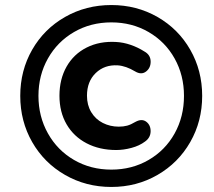

<svg xmlns="http://www.w3.org/2000/svg" viewBox="-20 -722 855 766"><path d="M60.8 -339.5Q60.8 -440.7 108.4 -523.7Q156 -606.7 239.5 -654.3Q323 -701.9 424.2 -701.9Q525.2 -701.9 608.3 -654.3Q691.4 -606.7 739 -523.6Q786.6 -440.5 786.6 -339.5Q786.6 -238.3 739 -155.2Q691.4 -72.1 608.3 -24.1Q525.2 23.9 424.2 23.9Q323 23.9 239.5 -24.1Q156 -72.1 108.4 -155.2Q60.8 -238.3 60.8 -339.5ZM714 -339.5Q714 -421.7 676.6 -488.7Q639.2 -555.7 572.8 -594.2Q506.4 -632.7 424.2 -632.7Q341.8 -632.7 275.4 -594.2Q209 -555.7 171.2 -488.7Q133.4 -421.7 133.4 -339.5Q133.4 -257.3 171.2 -189.8Q209 -122.3 275.4 -83.8Q341.8 -45.3 424.2 -45.3Q506.4 -45.3 572.8 -83.8Q639.2 -122.3 676.6 -189.4Q714 -256.5 714 -339.5ZM217.2 -340.1Q217.2 -406.1 245.7 -456.3Q274.2 -506.5 326 -532.5Q377.8 -558.5 443.8 -554.5Q472.4 -552.9 501 -543.1Q529.5 -533.4 556.1 -516.6Q580.4 -503.2 581 -477.4Q581.7 -451.5 562.9 -436.8Q544.1 -422.2 519.2 -437Q482.9 -458.9 449.9 -461.3Q397 -464.4 362 -430.7Q327 -397 327 -340.1Q327 -302.7 344 -274.5Q361.1 -246.2 390.2 -231.5Q419.3 -216.7 453.9 -216.7Q472.5 -216.7 487.2 -220.7Q502 -224.7 520.8 -236Q545.9 -249.6 563.6 -236.3Q581.3 -222.9 580.9 -197.8Q580.5 -172.8 558.8 -157.4Q536.2 -140.4 504.6 -132Q473 -123.5 443.8 -123.5Q377 -123.5 325.6 -150.3Q274.2 -177.1 245.7 -226Q217.2 -274.9 217.2 -340.1Z"/></svg>

Font: SN Pro Thin
Style: Italic
Weight: 200
Italic angle: -9°
Designer: Tobias Whetton
Foundry: Supernotes
Version: Version 1.003;Glyphs 3.3 (3324)